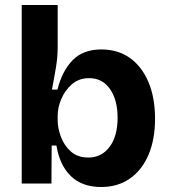

<svg xmlns="http://www.w3.org/2000/svg" viewBox="-20 -735 680 769"><path d="M385 14Q309 14 264 -29.5Q219 -73 206 -152H187L186 0H67V-715H211V-543Q211 -507 204 -464.5Q197 -422 188 -376H210Q229 -451 271 -494Q313 -537 386 -537Q452 -537 500 -503Q548 -469 574.5 -406.5Q601 -344 601 -259Q601 -177 575 -115.5Q549 -54 500.5 -20Q452 14 385 14ZM334 -104Q387 -104 419 -147Q451 -190 451 -263Q451 -335 420.5 -378.5Q390 -422 337 -422Q296 -422 268 -397.5Q240 -373 225.5 -338.5Q211 -304 211 -272V-253Q211 -222 224 -187Q237 -152 264 -128Q291 -104 334 -104Z"/></svg>

Font: Bricolage Grotesque 12pt Bricolage Grotesque 10pt Regular
Style: Bold
Weight: 700
Designer: Mathieu Triay
Foundry: Atelier Triay
Version: Version 1.001; ttfautohint (v1.8.4.7-5d5b);gftools[0.9.33.de